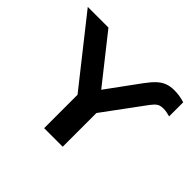

<svg xmlns="http://www.w3.org/2000/svg" viewBox="-167 -1000 1235 1235"><g transform="rotate(45 451.0 -382.5)"><path d="M361 0V-362H530V0ZM500 -266H391L8 -750H196L485 -385H410L608 -656Q638 -697 663.5 -720.5Q689 -744 717 -754.5Q745 -765 782 -765Q807 -765 830.5 -761Q854 -757 876 -750V-622Q858 -627 844 -629.5Q830 -632 814 -632Q785 -632 769 -620.5Q753 -609 735 -585Z"/></g></svg>

Font: Unbounded Medium
Style: Regular
Weight: 500
Designer: Luke Prowse, Jean-Baptiste Morizot, Fátima Lázaro, Florian Runge
Foundry: NaN
Version: Version 1.700